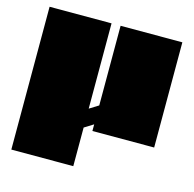

<svg xmlns="http://www.w3.org/2000/svg" viewBox="-104 -629 932 922"><g transform="rotate(15 362.0 -168.0)"><path d="M31 187V-523H339V-99L384 -127V-523H691V0H384V-33L339 -5V187Z"/></g></svg>

Font: Tomorrow Black
Style: Regular
Weight: 900
Designer: Tony de Marco, Monica Rizzolli
Foundry: Just in Type
Version: Version 2.002